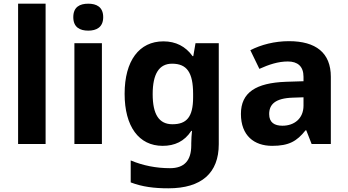

<svg xmlns="http://www.w3.org/2000/svg" viewBox="-20 -873 1887 1040"><path d="M227 -93V-853H78V-93Z M458 -853C413 -853 377 -836 377 -780C377 -725 413 -707 458 -707C502 -707 539 -725 539 -780C539 -836 502 -853 458 -853ZM532 -639H383V-93H532Z M865 -649C734 -649 655 -544 655 -365C655 -188 732 -83 861 -83C926 -83 979 -107 1016 -164H1020C1018 -145 1016 -119 1016 -97V-86C1016 -3 978 38 901 38C826 38 755 24 688 -4V115C751 139 815 147 892 147C1072 147 1165 64 1165 -92V-639H1039L1027 -569H1023C985 -622 932 -649 865 -649ZM912 -528C992 -528 1026 -481 1026 -364V-346C1026 -238 990 -200 914 -200C841 -200 807 -254 807 -363C807 -473 842 -528 912 -528Z M1545 -650C1468 -650 1394 -631 1336 -601L1385 -500C1436 -523 1486 -540 1539 -540C1592 -540 1624 -514 1624 -457V-433L1529 -430C1366 -424 1285 -372 1285 -256C1285 -138 1357 -83 1454 -83C1545 -83 1588 -108 1635 -167H1639L1668 -93H1772V-457C1772 -587 1691 -650 1545 -650ZM1566 -344 1624 -346V-301C1624 -231 1574 -192 1510 -192C1467 -192 1438 -209 1438 -255C1438 -307 1470 -341 1566 -344Z"/></svg>

Font: Noto Sans Kannada UI
Style: Bold
Weight: 700
Designer: Jelle Bosma - Monotype Design Team
Foundry: Monotype Imaging Inc.
Version: Version 2.005